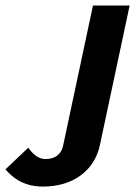

<svg xmlns="http://www.w3.org/2000/svg" viewBox="-33 -670 492 698"><path d="M330 -141.7 438.3 -650H305L196.7 -141.7C190 -108.3 166.7 -91.7 131.7 -91.7C104.2 -91.7 82.5 -114.2 70 -133.3L-13.3 -54.2C5.8 -33.3 43.3 8.3 123.3 8.3C230.8 8.3 310 -48.3 330 -141.7Z"/></svg>

Font: BoonHome
Style: Bold Oblique
Weight: 700
Italic angle: -12°
Designer: Sungsit Sawaiwan
Foundry: Sungsit Sawaiwan
Version: Version 0.2